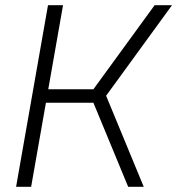

<svg xmlns="http://www.w3.org/2000/svg" viewBox="-20 -720 683 740"><path d="M165 -700H223L166 -376H340L576 -700H643L389 -351L534 0H474L340 -324H157L100 0H42Z"/></svg>

Font: Chakra Petch Light
Style: Italic
Weight: 300
Italic angle: -10°
Designer: Katatrad Aksorn Co.,Ltd.
Foundry: Cadson Demak Co.,Ltd.
Version: Version 1.000; ttfautohint (v1.6)